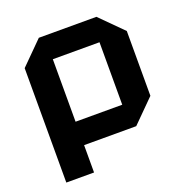

<svg xmlns="http://www.w3.org/2000/svg" viewBox="-126 -672 882 924"><g transform="rotate(-20 314.5 -210.0)"><path d="M58 140V-446L172 -560H467L581 -446V-114L467 0H200V140ZM439 -440H200V-120H439Z"/></g></svg>

Font: Tektur SemiBold
Style: Regular
Weight: 600
Designer: Adam Jagosz
Foundry: Adam Jagosz
Version: Version 1.005;gftools[0.9.30]